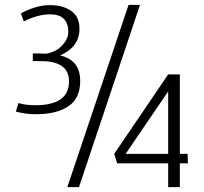

<svg xmlns="http://www.w3.org/2000/svg" viewBox="-20 -770 839 790"><path d="M672 0V-98H462L450 -137L672 -464H720V-137H752L753 -98H720V0ZM125 -337Q264 -337 264 -435Q264 -512 166 -518Q139 -519 115 -519V-550H142Q156 -550 170 -549Q222 -558 249 -600Q261 -618 261 -638Q261 -711 186 -711Q136 -711 78 -682L66 -715Q130 -749 184.5 -749Q239 -749 273 -725Q307 -701 307 -652Q307 -576 227 -542Q310 -523 310 -437Q310 -365 261 -332.5Q212 -300 129 -300Q84 -300 45 -311L56 -346Q85 -337 125 -337ZM556 -750 305 0H257L509 -750ZM672 -137V-394L497 -137Z"/></svg>

Font: Antic
Style: Regular
Weight: 400
Designer: Santiago Orozco
Foundry: Typemade
Version: Version 1.0012